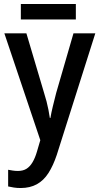

<svg xmlns="http://www.w3.org/2000/svg" viewBox="-20 -707 503 967"><path d="M2 -539H113L202 -239Q209 -217 214.5 -196Q220 -175 224 -154Q228 -133 231 -113H234Q238 -138 246 -171Q254 -204 263 -239L350 -539H460L266 73Q248 127 224 164.5Q200 202 165.5 221Q131 240 84 240Q65 240 49.5 237.5Q34 235 21 232V148Q31 150 44 152Q57 154 70 154Q96 154 113.5 143Q131 132 144 110Q157 88 166 57L183 -1ZM362 -687V-609H85V-687Z"/></svg>

Font: Noto Sans Display SemiCondensed Medium
Style: Regular
Weight: 500
Width: 4
Designer: Monotype Design Team
Foundry: Monotype Imaging Inc.
Version: Version 2.003